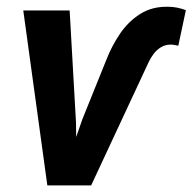

<svg xmlns="http://www.w3.org/2000/svg" viewBox="-20 -560 582 580"><path d="M229 -200.2 301.3 -379.4Q317.4 -420.9 342.3 -457.8Q367.2 -494.6 403.1 -517.6Q439 -540.5 487.3 -539.6Q502 -539.6 515.1 -536.9Q528.3 -534.2 541.5 -529.3L518.6 -421.9Q512.7 -423.3 506.6 -424.3Q500.5 -425.3 494.1 -425.3Q478.5 -424.8 466.1 -417.2Q453.6 -409.7 444.3 -397.5Q435.1 -385.3 429.2 -372.6L255.4 0H159.2ZM190.4 -528.3 209.5 -191.4 212.4 0H123L50.3 -528.3Z"/></svg>

Font: Roboto
Style: Bold Italic
Weight: 700
Italic angle: -12°
Designer: Christian Robertson
Foundry: Google
Version: Version 3.0